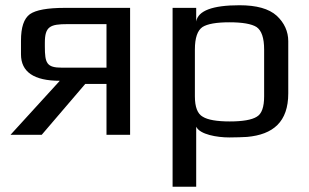

<svg xmlns="http://www.w3.org/2000/svg" viewBox="-20 -514 1179 732"><path d="M139 0 305 -194H386V0H476V-484H228C161 -484 117 -476 94 -460C71 -443 60 -410 60 -359V-307C60 -240 109 -206 208 -206L20 0ZM237 -422H386V-256H216C158 -256 151 -273 151 -337V-351C151 -413 171 -422 237 -422Z M854 10C881 10 903 9 922 8C1021 -1 1079 -49 1079 -158V-357C1079 -394 1064 -427 1035 -454C1005 -481 958 -494 893 -494C790 -494 735 -473 728 -432V-484H638V198H728V-31C742 -1 808 10 854 10ZM987 -147C987 -106 978 -80 959 -69C940 -57 905 -51 856 -51C807 -51 772 -57 753 -69C733 -80 723 -106 723 -147V-325C723 -370 733 -398 752 -411C771 -423 805 -429 855 -429C904 -429 939 -423 958 -411C977 -398 987 -370 987 -325Z"/></svg>

Font: Gamestation Text
Style: Bold
Weight: 400
Designer: Jonas Hecksher
Foundry: Jonas Hecksher, Playtypeª, e-types AS
Version: Version 1.003